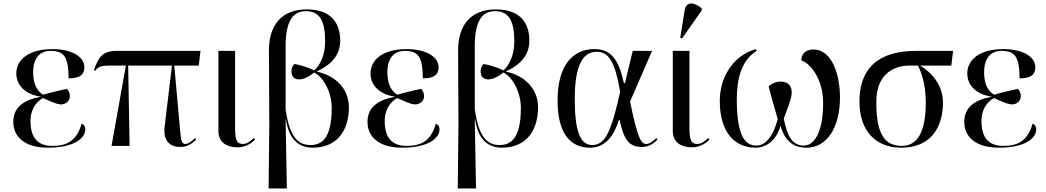

<svg xmlns="http://www.w3.org/2000/svg" viewBox="-20 -823 5900 1083"><path d="M251 10C399 10 461 -44 461 -93C461 -107 456 -120 440 -125C413 -26 354 0 276 0C191 0 152 -48 152 -141C152 -197 176 -243 222 -270C255 -256 296 -235 323 -234C348 -234 374 -250 374 -281C374 -292 371 -309 357 -322C333 -316 280 -305 223 -289C191 -308 167 -346 167 -414C167 -500 208 -536 266 -536C343 -536 366 -500 367 -381C431 -381 456 -402 456 -444C456 -497 396 -546 274 -546C141 -546 72 -485 72 -409C72 -340 125 -290 209 -278V-277C111 -259 55 -216 55 -135C55 -58 111 10 251 10Z M609 0H711L703 -453H950L909 -112C898 -24 942 6 997 6C1027 6 1051 -2 1087 -36L1080 -44C1053 -17 1036 -11 1026 -11C1007 -11 1002 -25 997 -76L963 -453H1101L1111 -536H638C557 -536 535 -499 510 -427L517 -424C537 -450 552 -453 607 -453H690Z M1320 8C1369 8 1403 -19 1419 -36L1412 -44C1393 -28 1375 -11 1351 -11C1321 -11 1306 -25 1306 -96V-536H1212V-84C1212 -14 1267 8 1320 8Z M1495 240H1598L1591 -150H1593C1609 -33 1670 10 1743 10C1893 10 1948 -101 1948 -217C1948 -330 1864 -398 1768 -419V-421C1814 -442 1899 -489 1899 -593C1899 -682 1858 -770 1710 -770C1572 -770 1496 -685 1497 -536L1499 -116ZM1731 -5C1664 -5 1614 -45 1591 -206V-560C1591 -707 1633 -760 1706 -760C1782 -760 1814 -707 1814 -589C1814 -510 1784 -454 1753 -426C1717 -444 1668 -458 1641 -462C1627 -449 1624 -432 1624 -421C1624 -387 1644 -375 1669 -375C1703 -376 1738 -402 1752 -414C1798 -393 1851 -311 1851 -214C1851 -37 1791 -5 1731 -5Z M2249 10C2397 10 2459 -44 2459 -93C2459 -107 2454 -120 2438 -125C2411 -26 2352 0 2274 0C2189 0 2150 -48 2150 -141C2150 -197 2174 -243 2220 -270C2253 -256 2294 -235 2321 -234C2346 -234 2372 -250 2372 -281C2372 -292 2369 -309 2355 -322C2331 -316 2278 -305 2221 -289C2189 -308 2165 -346 2165 -414C2165 -500 2206 -536 2264 -536C2341 -536 2364 -500 2365 -381C2429 -381 2454 -402 2454 -444C2454 -497 2394 -546 2272 -546C2139 -546 2070 -485 2070 -409C2070 -340 2123 -290 2207 -278V-277C2109 -259 2053 -216 2053 -135C2053 -58 2109 10 2249 10Z M2562 240H2665L2658 -150H2660C2676 -33 2737 10 2810 10C2960 10 3015 -101 3015 -217C3015 -330 2931 -398 2835 -419V-421C2881 -442 2966 -489 2966 -593C2966 -682 2925 -770 2777 -770C2639 -770 2563 -685 2564 -536L2566 -116ZM2798 -5C2731 -5 2681 -45 2658 -206V-560C2658 -707 2700 -760 2773 -760C2849 -760 2881 -707 2881 -589C2881 -510 2851 -454 2820 -426C2784 -444 2735 -458 2708 -462C2694 -449 2691 -432 2691 -421C2691 -387 2711 -375 2736 -375C2770 -376 2805 -402 2819 -414C2865 -393 2918 -311 2918 -214C2918 -37 2858 -5 2798 -5Z M3307 10C3397 10 3445 -61 3471 -147H3475C3498 -35 3529 6 3600 6C3645 6 3672 -19 3689 -36L3682 -44C3671 -33 3647 -11 3626 -11C3598 -11 3578 -34 3534 -250L3658 -536H3549L3505 -354H3499C3468 -501 3418 -546 3331 -546C3208 -546 3125 -450 3125 -257C3125 -65 3201 10 3307 10ZM3321 -5C3255 -5 3222 -75 3222 -266C3222 -462 3272 -531 3345 -531C3414 -531 3449 -476 3478 -305C3427 -75 3392 -5 3321 -5Z M3827 -606 3938 -764V-776C3900 -810 3850 -818 3842 -766L3817 -610ZM3883 8C3932 8 3966 -19 3982 -36L3975 -44C3956 -28 3938 -11 3914 -11C3884 -11 3869 -25 3869 -96V-536H3775V-84C3775 -14 3830 8 3883 8Z M4242 10C4304 10 4361 -34 4382 -113C4407 -32 4450 10 4529 10C4645 10 4718 -104 4718 -274C4718 -407 4670 -544 4568 -544C4527 -544 4500 -521 4500 -482C4545 -469 4623 -384 4623 -242C4623 -74 4572 -2 4514 -2C4452 -2 4421 -50 4401 -154C4416 -195 4438 -248 4444 -283C4453 -333 4429 -363 4382 -363C4365 -363 4338 -356 4316 -336C4328 -281 4347 -223 4367 -151C4337 -41 4292 -2 4247 -2C4189 -2 4136 -45 4136 -260C4136 -369 4157 -480 4248 -536L4242 -546C4104 -504 4040 -375 4040 -254C4040 -74 4126 10 4242 10Z M5065 10C5231 10 5299 -106 5299 -245C5299 -344 5233 -416 5170 -453H5346L5356 -536H5148C4981 -536 4828 -476 4828 -250C4828 -88 4915 10 5065 10ZM5067 0C4958 0 4923 -86 4923 -249C4923 -416 5034 -453 5109 -453H5158C5175 -421 5202 -350 5202 -245C5202 -81 5156 0 5067 0Z M5615 10C5763 10 5825 -44 5825 -93C5825 -107 5820 -120 5804 -125C5777 -26 5718 0 5640 0C5555 0 5516 -48 5516 -141C5516 -197 5540 -243 5586 -270C5619 -256 5660 -235 5687 -234C5712 -234 5738 -250 5738 -281C5738 -292 5735 -309 5721 -322C5697 -316 5644 -305 5587 -289C5555 -308 5531 -346 5531 -414C5531 -500 5572 -536 5630 -536C5707 -536 5730 -500 5731 -381C5795 -381 5820 -402 5820 -444C5820 -497 5760 -546 5638 -546C5505 -546 5436 -485 5436 -409C5436 -340 5489 -290 5573 -278V-277C5475 -259 5419 -216 5419 -135C5419 -58 5475 10 5615 10Z"/></svg>

Font: Noto Serif Display
Style: Regular
Weight: 400
Designer: Monotype Design Team
Foundry: Monotype Imaging Inc.
Version: Version 2.009